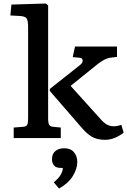

<svg xmlns="http://www.w3.org/2000/svg" viewBox="-20 -786 725 1093"><path d="M58 0V-60L110 -64Q129 -65 134.5 -75Q140 -85 140 -110V-634Q140 -668 132 -680.5Q124 -693 94 -695L39 -698L45 -760L241 -766L254 -755V-110Q254 -86 260 -75.5Q266 -65 284 -64L326 -60V0ZM579 10Q532 10 502 -8Q472 -26 438 -67L263 -269L264 -280L437 -417Q451 -428 450.5 -441.5Q450 -455 436 -457L394 -461L407 -521H646V-462L612 -458Q593 -456 574 -446Q555 -436 537 -422L382 -297L549 -112Q569 -88 587.5 -77.5Q606 -67 630 -67Q645 -67 671 -75L684 -31Q662 -13 634 -1.5Q606 10 579 10ZM316 287 286 252Q314 229 325.5 209Q337 189 338 170H327Q299 170 287.5 156Q276 142 276 120Q276 90 295 74Q314 58 346 58Q382 58 401 80.5Q420 103 420 136Q420 175 394 217Q368 259 316 287Z"/></svg>

Font: Literata 7pt Medium
Style: Regular
Weight: 500
Designer: Latin by Veronika Burian and Jose Scaglione. Greek by Irene Vlachou. Cyrillic by Vera Evstafieva.
Foundry: TypeTogether
Version: Version 3.002